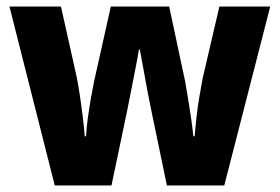

<svg xmlns="http://www.w3.org/2000/svg" viewBox="-20 -569 858 589"><path d="M444 -231Q439 -255 432 -291.5Q425 -328 419 -362.5Q413 -397 409 -417H406Q403 -396 396 -361Q389 -326 382 -289.5Q375 -253 370 -229L322 0H148L9 -549H167L215 -334Q220 -309 225 -276Q230 -243 234 -210Q238 -177 240 -151H244Q245 -175 249.5 -207.5Q254 -240 259.5 -271Q265 -302 269 -321L320 -549H499L548 -319Q552 -297 557 -266Q562 -235 566.5 -204.5Q571 -174 573 -151H577Q579 -175 582.5 -207Q586 -239 591.5 -271.5Q597 -304 602 -330L653 -549H809L668 0H492Z"/></svg>

Font: Noto Sans Arabic SemCond ExtBd
Style: Regular
Weight: 800
Width: 4
Designer: Monotype Design Team, Nadine Chahine, Nizar Qandah and Khaled Hosny
Foundry: Monotype Imaging Inc.
Version: Version 2.012; ttfautohint (v1.8.4.7-5d5b)